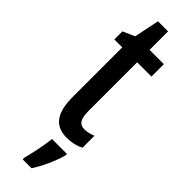

<svg xmlns="http://www.w3.org/2000/svg" viewBox="-299 -656 874 874"><g transform="rotate(45 138.0 -219.0)"><path d="M209 -74C172 -74 162 -100 162 -150V-460H254V-540H162V-659H97L72 -537L15 -512V-460H66V-142C66 -40 100 10 178 10C211 10 238 3 261 -9V-86C243 -79 226 -74 209 -74ZM231 71V61H135C131 101 116 174 106 209V221H163C190 180 217 121 231 71Z"/></g></svg>

Font: Noto Sans Armenian ExtraCondensed Medium
Style: Regular
Weight: 500
Width: 2
Designer: Monotype Design Team
Foundry: Monotype Imaging Inc.
Version: Version 2.008